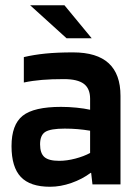

<svg xmlns="http://www.w3.org/2000/svg" viewBox="-20 -704 532 733"><path d="M171 9Q95 9 59.5 -28.5Q24 -66 24 -146Q24 -228 66.5 -262Q109 -296 213 -296Q242 -296 272 -293Q302 -290 324 -285V-327Q324 -366 300 -384Q276 -402 224 -402Q177 -402 140.5 -399Q104 -396 71 -389V-486Q109 -495 153.5 -499.5Q198 -504 259 -504Q350 -504 395 -462.5Q440 -421 440 -338V0H333L328 -44H326Q294 -20 252.5 -5.5Q211 9 171 9ZM227 -213Q173 -213 153 -200.5Q133 -188 133 -153Q133 -119 149.5 -104.5Q166 -90 206 -90Q235 -90 267.5 -98.5Q300 -107 324 -120V-205Q300 -209 276.5 -211Q253 -213 227 -213ZM234 -558 95 -684H226L330 -558Z"/></svg>

Font: Blinker SemiBold
Style: Regular
Weight: 600
Designer: Juergen Huber
Foundry: supertype
Version: Version 1.015;PS 1.15;hotconv 1.0.88;makeotf.lib2.5.647800